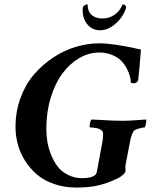

<svg xmlns="http://www.w3.org/2000/svg" viewBox="-20 -849 702 876"><path d="M449.2 -764.6Q476.1 -764.6 500.7 -780.5Q525.4 -796.4 538.1 -826.2Q538.1 -829.1 542 -829.1Q546.4 -829.1 551.3 -824.5Q556.2 -819.8 555.7 -816.4Q555.7 -815.9 554.7 -812.7Q553.7 -809.6 553.7 -808.6Q539.6 -768.6 505.9 -739.7Q472.2 -710.9 436.5 -710.9Q399.9 -710.9 377.4 -739.3Q355 -767.6 357.4 -809.6Q357.4 -810.5 357.9 -813.2Q358.4 -815.9 358.4 -816.4Q358.9 -819.8 365.7 -824.5Q372.6 -829.1 377 -829.1Q379.9 -829.1 379.9 -826.2Q380.4 -795.4 398.9 -780Q417.5 -764.6 449.2 -764.6ZM432.6 -651.4Q498 -651.4 623 -623Q623 -615.2 617.4 -553.2Q611.8 -491.2 610.4 -482.4Q609.4 -477.5 603 -473.1Q596.7 -468.8 588.9 -468.8Q580.1 -468.8 577.1 -472.7Q576.7 -485.8 572.5 -501.7Q568.4 -517.6 558.1 -537.1Q547.9 -556.6 532.5 -572.3Q517.1 -587.9 491 -598.6Q464.8 -609.4 432.6 -609.4Q384.8 -609.4 340.8 -583.5Q296.9 -557.6 263.9 -512.7Q231 -467.8 211.2 -402.3Q191.4 -336.9 191.4 -261.7Q191.4 -232.9 196 -203.6Q200.7 -174.3 212.9 -143.6Q225.1 -112.8 242.9 -89.4Q260.7 -65.9 290.3 -51Q319.8 -36.1 356.4 -36.1Q394.5 -36.1 412.1 -48.8Q419.4 -54.2 421.9 -65.4Q423.3 -71.8 427 -92.5Q430.7 -113.3 436.3 -143.1Q441.9 -172.9 445.3 -191.4Q451.2 -220.7 450.2 -241.2Q449.7 -249.5 442.1 -255.4Q434.6 -261.2 423.3 -263.7Q412.1 -266.1 404.5 -266.8Q397 -267.6 390.6 -267.6Q388.7 -268.6 388.9 -275.6Q389.2 -282.7 391.8 -292Q394.5 -301.3 397.5 -303.7Q412.1 -303.2 441.9 -301.5Q471.7 -299.8 495.6 -298.8Q519.5 -297.9 540 -297.9Q557.1 -297.9 574.7 -298.8Q592.3 -299.8 613.5 -301.5Q634.8 -303.2 647.5 -303.7Q647.9 -294.4 645 -281Q642.1 -267.6 639.6 -267.6Q633.3 -267.6 617.4 -263.7Q601.6 -259.8 593.8 -254.9Q589.4 -252 583.7 -239.3Q578.1 -226.6 575.2 -212.9Q556.2 -113.3 552.7 -95.7Q551.8 -90.8 552.5 -80.1Q553.2 -69.3 552.7 -67.4Q551.3 -60.1 539.6 -50Q527.8 -40 516.6 -35.2Q473.6 -14.2 430.9 -3.7Q388.2 6.8 329.1 6.8Q273.9 6.8 227.3 -9.3Q180.7 -25.4 148.7 -52.7Q116.7 -80.1 94.2 -115.7Q71.8 -151.4 61.3 -190.4Q50.8 -229.5 50.8 -269.5Q50.8 -340.3 73.7 -402.6Q96.7 -464.8 135.3 -509.5Q173.8 -554.2 223.4 -586.9Q272.9 -619.6 326.7 -635.5Q380.4 -651.4 432.6 -651.4Z"/></svg>

Font: Amiri
Style: Bold Slanted
Weight: 700
Italic angle: 9°
Designer: Khaled Hosny
Version: Version 000.107